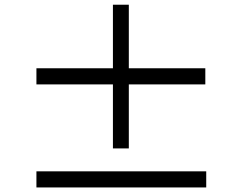

<svg xmlns="http://www.w3.org/2000/svg" viewBox="-20 -824 1040 826"><path d="M863.3 -530.3V-460.9H534.2V-185.5H465.8V-460.9H136.7V-530.3H465.8V-803.7H534.2V-530.3ZM136.7 -86.9H867.2V-17.6H136.7Z"/></svg>

Font: Gen Shin Gothic Regular
Style: Regular
Weight: 400
Designer: [Source Han Sans]
Ryoko NISHIZUKA  (kana & ideographs); Paul D. Hunt (Latin, Greek & Cyrillic); Wenlong ZHANG  (bopomofo
Version: Version 1.002.20150607